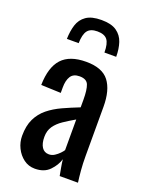

<svg xmlns="http://www.w3.org/2000/svg" viewBox="-153 -884 731 966"><g transform="rotate(20 213.0 -401.0)"><path d="M158 8Q124 8 98 -11.5Q72 -31 57 -61.5Q42 -92 42 -126Q42 -180 60 -217Q78 -254 109.5 -279.5Q141 -305 182.5 -324Q224 -343 270 -361V-402Q270 -455 260 -480.5Q250 -506 212 -506Q179 -506 165 -484Q151 -462 151 -424V-395L45 -399Q47 -495 89 -540.5Q131 -586 219 -586Q305 -586 341 -539Q377 -492 377 -403V-139Q377 -99 380 -63.5Q383 -28 387 0H289Q286 -16 281.5 -40.5Q277 -65 275 -85Q265 -51 236.5 -21.5Q208 8 158 8ZM200 -84Q216 -84 230 -93Q244 -102 255 -113.5Q266 -125 270 -132V-296Q237 -277 209.5 -258.5Q182 -240 165.5 -216.5Q149 -193 149 -159Q149 -124 162 -104Q175 -84 200 -84ZM87 -661Q88 -703 98.5 -736.5Q109 -770 137.5 -790Q166 -810 219 -810Q272 -810 300.5 -790Q329 -770 340 -736.5Q351 -703 351 -661H288Q288 -709 272.5 -729Q257 -749 219 -749Q182 -749 166.5 -728.5Q151 -708 150 -661Z"/></g></svg>

Font: Oswald
Style: Regular
Weight: 400
Designer: Vernon Adams
Foundry: Vernon Adams
Version: Version 4.103; ttfautohint (v1.8.3)